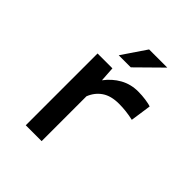

<svg xmlns="http://www.w3.org/2000/svg" viewBox="-200 -866 999 999"><g transform="rotate(45 300.0 -366.5)"><path d="M438.5 -538.1Q452.6 -538.1 466.8 -537.1Q481 -536.1 493.9 -534.2Q506.8 -532.2 517.6 -530Q528.3 -527.8 535.6 -524.9L519 -410.2Q465.3 -422.4 413.1 -422.4Q354.5 -422.4 318.6 -397.9Q282.7 -373.5 265.6 -330.1V0H148.9V-528.3H258.3L263.7 -445.8Q295.9 -488.8 340.1 -513.4Q384.3 -538.1 438.5 -538.1ZM323.7 -732.9H457.5L322.3 -599.6H233.4Z"/></g></svg>

Font: Roboto Mono
Style: Regular
Weight: 500
Designer: Google
Version: Version 2.000986; 2015; ttfautohint (v1.3)